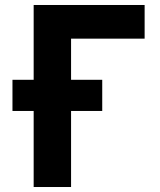

<svg xmlns="http://www.w3.org/2000/svg" viewBox="-20 -750 640 770"><path d="M115 0V-305H30V-430H115V-730H560V-595H265V-430H390V-305H265V0Z"/></svg>

Font: NKDuy Mono ExtraBold
Style: Regular
Weight: 800
Monospace: yes
Designer: NKDuy
Foundry: NKDuy
Version: Version 2.251; ttfautohint (v1.8.4.7-5d5b)